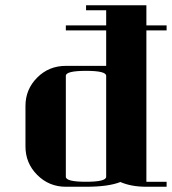

<svg xmlns="http://www.w3.org/2000/svg" viewBox="-20 -712 655 732"><path d="M77.1 -153.8V-308.1Q77.1 -371.6 122.1 -416.5Q166.5 -460.9 231 -460.9H384.8V-596.2H231V-615.2H384.8V-672.9H308.1V-691.9H538.1V-615.2H615.2V-596.2H538.1V-19H615.2V0H538.1Q480 0 439 -18.1Q393.6 0 308.1 0H231Q167 0 122.1 -44.9Q77.1 -89.8 77.1 -153.8ZM231 -38.1Q231 -19 308.1 -19Q384.8 -19 384.8 -38.1V-422.9Q384.8 -441.9 308.1 -441.9Q231 -441.9 231 -422.9Z"/></svg>

Font: Hjet
Style: Regular
Weight: 400
Designer: T. Christopher White
Version: Version 1.2